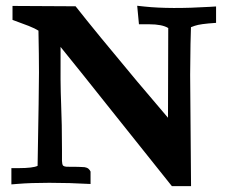

<svg xmlns="http://www.w3.org/2000/svg" viewBox="-20 -635 828 666"><path d="M562.7 -226.6 454.7 -353.8C358.9 -468.3 288.1 -554.8 242.2 -613.2L23.4 -614.4V-594.7V-566L79.5 -545.1C94.8 -539 106.1 -533.5 113.4 -528.7C114.6 -470.2 115.2 -421.8 115.2 -383.5C115.2 -345.2 113.6 -237.2 110.4 -59.7C99.7 -54.5 77.9 -51.9 44.9 -51.8H19.5V4.6L40.7 2.9C71.3 0.3 108.1 -0.9 151.1 -0.9C197.3 -0.9 245 0.4 294.1 3.2V-39.8L291.9 -43.9C290.4 -46 288.2 -48.4 285.3 -51C282.2 -52.9 278 -54.3 272.9 -55.2C264.4 -56.1 243.8 -56.6 211 -56.6C206 -56.8 201.9 -58.1 198.7 -60.5C196.4 -63.9 195.2 -69.5 195 -77.1V-116.2C195 -175.9 194 -229 192 -275.6C190 -322.2 189.4 -387.8 190.1 -472.2C234.6 -417.5 293.3 -344.1 366.3 -252.2L576.2 10.7H587H642.7L639.6 -375.2C640.3 -462.7 641.2 -517.8 642.4 -540.7C644.1 -541.6 648.5 -543.2 655.5 -545.5C662.6 -547.9 671.6 -549.8 682.5 -551.3C693.4 -552.9 709.1 -554.3 729.5 -555.7V-612.6L708.7 -611.3C616 -605.7 540.4 -606 482 -612.2L455.9 -615L462 -550.8H497.5C527.7 -550.8 549.7 -546.4 563.6 -537.7Z"/></svg>

Font: Bentham
Style: Bold
Weight: 700
Version: Version 002.001